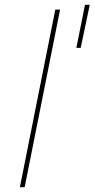

<svg xmlns="http://www.w3.org/2000/svg" viewBox="-20 -782 395 802"><path d="M63 0 211 -742H231L83 0ZM299 -582 335 -762H355L317 -582Z"/></svg>

Font: Montserrat Thin Thin
Style: Italic
Weight: 250
Italic angle: -11.3°
Version: Version 9.000